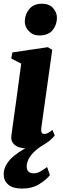

<svg xmlns="http://www.w3.org/2000/svg" viewBox="-22 -812 350 1064"><path d="M128.5 10.5Q100 10.5 79.2 2.2Q58.5 -6 48.2 -21.5Q38 -37 41 -59Q43 -76 47 -104.2Q51 -132.5 56.2 -170.2Q61.5 -208 67.8 -253.8Q74 -299.5 81 -351.5Q88 -403.5 95.5 -459.5L40.5 -487.5L46.5 -521.5L243 -550.5L267.5 -536L207 -104Q204.5 -86 208.8 -77.8Q213 -69.5 223.5 -69.5Q233 -69.5 243 -74.5Q253 -79.5 268.5 -92L281.5 -61Q272.5 -49.5 252.8 -32.5Q233 -15.5 202 -2.5Q171 10.5 128.5 10.5ZM195 -615.5Q160.5 -615.5 137.2 -640.2Q114 -665 115.5 -695.5Q117 -735 141.5 -763.2Q166 -791.5 210.5 -791.5Q251 -791.5 272.5 -766.8Q294 -742 293.5 -713Q293 -673.5 269.2 -644.5Q245.5 -615.5 195 -615.5ZM100 233Q49 233 23.8 211Q-1.5 189 -1.5 155Q-1.5 124 14.5 98Q30.5 72 56.5 51Q82.5 30 112.5 13.2Q142.5 -3.5 170.5 -16.5L193 -27L231 -16.5Q193.5 4.5 170.5 26.2Q147.5 48 137 68.8Q126.5 89.5 126 109.5Q126 130 136.2 139.2Q146.5 148.5 163 148.5Q183.5 148.5 200.8 138.8Q218 129 239 113.5L254.5 158.5Q234.5 184.5 194.8 208.8Q155 233 100 233Z"/></svg>

Font: Merriweather 60pt Black
Style: Italic
Weight: 900
Italic angle: -7.8°
Version: Version 2.101